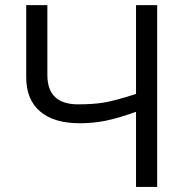

<svg xmlns="http://www.w3.org/2000/svg" viewBox="-20 -734 735 754"><path d="M166 -439.9Q166 -324.2 286.6 -324.2Q345.2 -324.2 388.4 -331.3Q431.6 -338.4 514.2 -365.2V-713.9H597.2V0H514.2V-294.9Q441.4 -269 393.1 -259.5Q344.7 -250 293 -250Q191.9 -250 137.5 -296.4Q83 -342.8 83 -430.2V-713.9H166Z"/></svg>

Font: OpenSans
Style: Regular
Weight: 400
Foundry: Ascender Corporation
Version: Version 1.10